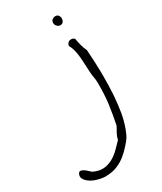

<svg xmlns="http://www.w3.org/2000/svg" viewBox="-547 -780 1049 1241"><g transform="rotate(-30 -22.0 -159.5)"><path d="M93.8 -623H90.8Q79.1 -623 70.3 -630.9Q60.5 -638.7 57.6 -650.4Q56.6 -655.3 56.6 -659.2Q56.6 -666 59.6 -672.9Q64.5 -683.6 80.1 -688.5Q85.9 -690.4 90.8 -690.4Q101.6 -690.4 108.4 -684.6Q118.2 -674.8 120.1 -662.1V-656.2Q120.1 -645.5 115.2 -636.7Q108.4 -624 93.8 -623ZM162.1 -61.5Q157.2 4.9 147.9 61Q138.7 117.2 119.1 169.9Q112.3 187.5 107.4 198.7Q102.5 210 96.7 219.7Q90.8 229.5 83 238.8Q75.2 248 63.5 261.7Q39.1 290 9.3 314.5Q-20.5 338.9 -56.2 353.5Q-91.8 368.2 -133.8 369.1Q-136.7 370.1 -140.6 370.1Q-179.7 370.1 -223.6 353.5Q-236.3 348.6 -249 340.8Q-261.7 333 -272 322.8Q-282.2 312.5 -287.1 300.8Q-290 293.9 -290 287.1Q-290 282.2 -289.1 278.3Q-282.2 256.8 -270.5 256.8Q-258.8 256.8 -245.1 266.1Q-231.4 275.4 -218.8 288.1Q-206.1 300.8 -197.3 303.7Q-165 317.4 -136.7 317.4Q-128.9 317.4 -121.1 316.4Q-86.9 311.5 -58.1 294.4Q-29.3 277.3 -4.9 252.9Q19.5 228.5 41 206.1Q46.9 180.7 58.1 160.6Q69.3 140.6 80.1 121.1Q94.7 50.8 105.5 -27.3Q113.3 -92.8 113.3 -160.2V-185.5Q112.3 -205.1 108.4 -227.1Q104.5 -249 103.5 -273.4Q101.6 -302.7 100.6 -331.1Q99.6 -359.4 96.7 -386.2Q93.8 -413.1 87.9 -436.5Q82 -460 70.3 -479.5Q74.2 -502 93.8 -508.8Q99.6 -509.8 104.5 -509.8Q118.2 -509.8 128.9 -499Q133.8 -470.7 140.6 -444.8Q147.5 -418.9 158.2 -397.5Q165 -303.7 166 -222.7V-195.3Q166 -127.9 162.1 -61.5Z"/></g></svg>

Font: Crafty Girls
Style: Regular
Weight: 400
Designer: Crystal Kluge
Foundry: Font Diner, Inc DBA Tart Workshop
Version: Version 1.001